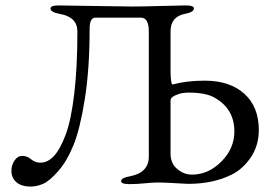

<svg xmlns="http://www.w3.org/2000/svg" viewBox="-20 -673 1008 707"><path d="M665 -653Q694 -653 694 -642Q694 -628 661 -622Q608 -612 608 -557V-408Q609 -361 616 -362Q667 -376 734 -376Q826 -376 879.5 -328Q933 -280 933 -194Q933 -137 903.5 -93.5Q874 -50 833 -30Q765 4 673 4Q672 4 652.5 3Q633 2 606.5 0.5Q580 -1 561 -1Q542 -1 513 2Q484 5 455 5Q426 5 426 -6Q426 -18 459 -24Q528 -37 528 -97V-557Q528 -608 499 -608H331Q310 -608 310 -566Q310 -420 292.5 -309.5Q275 -199 251 -139.5Q227 -80 194.5 -43Q162 -6 138.5 4Q115 14 93 14Q59 14 40.5 -2Q22 -18 22 -44Q22 -65 33.5 -82Q45 -99 62 -99Q80 -99 94.5 -86.5Q109 -74 129 -74Q156 -74 179 -99Q202 -124 222 -177.5Q242 -231 253.5 -328.5Q265 -426 265 -557Q265 -611 199 -622Q166 -628 166 -642Q166 -653 195 -653Q220 -653 324 -651Q428 -649 467 -649Q506 -649 573 -651Q640 -653 665 -653ZM608 -303V-108Q608 -75 627 -56Q653 -30 687 -30Q747 -30 795 -78Q843 -126 843 -189Q843 -273 769 -314Q737 -332 675 -332Q667 -332 654 -330.5Q641 -329 624.5 -321.5Q608 -314 608 -303Z"/></svg>

Font: EB Garamond 08
Style: Regular
Weight: 400
Version: Version 0.016 ; ttfautohint (v1.5)